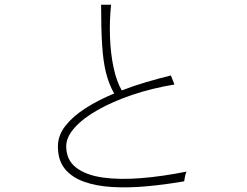

<svg xmlns="http://www.w3.org/2000/svg" viewBox="-20 -797 1040 809"><path d="M756 -33Q675 -19 597.5 -12Q520 -5 452.5 -9Q385 -13 333.5 -31.5Q282 -50 253 -86Q224 -122 224 -180Q224 -226 255 -266Q286 -306 339.5 -340.5Q393 -375 461 -403Q439 -442 427 -489Q415 -536 410.5 -605Q406 -674 406 -777H448Q441 -709 443.5 -640Q446 -571 458.5 -512.5Q471 -454 493 -416Q542 -435 594.5 -450.5Q647 -466 700 -479L715 -441Q619 -425 536.5 -397Q454 -369 391.5 -333.5Q329 -298 294 -258.5Q259 -219 259 -181Q259 -123 300.5 -91Q342 -59 413 -49Q484 -39 575.5 -46.5Q667 -54 766 -74Q762 -66 759.5 -53.5Q757 -41 756 -33Z"/></svg>

Font: Zen Kaku Gothic New Light
Style: Regular
Weight: 300
Designer: Yoshimichi Ohira
Foundry: Positype
Version: Version 1.002